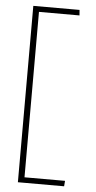

<svg xmlns="http://www.w3.org/2000/svg" viewBox="-56 -740 435 873"><g transform="rotate(5 161.5 -303.5)"><path d="M60 99V-706H271L273 -681H88V74H273L271 99Z"/></g></svg>

Font: Kanit Thin
Style: Regular
Weight: 250
Designer: Katatrad Team
Foundry: CadsonDemak
Version: Version 2.000; ttfautohint (v1.8.3)